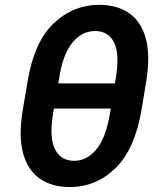

<svg xmlns="http://www.w3.org/2000/svg" viewBox="-20 -750 657 780"><path d="M573.7 -417.5 555.2 -305.2Q527.8 -143.6 449.2 -66.9Q370.6 9.8 263.2 9.8Q190.9 9.8 141.8 -24.2Q92.8 -58.1 73.7 -127.7Q54.7 -197.3 72.8 -305.2L91.8 -417.5Q117.7 -577.6 196.8 -653.8Q275.9 -730 383.8 -730.5Q456.1 -730 504.6 -696.5Q553.2 -663.1 572.3 -593.8Q591.3 -524.4 573.7 -417.5ZM216.8 -411.1H446.8L451.2 -437Q466.3 -533.7 442.6 -578.9Q418.9 -624 366.7 -624Q313 -624 274.4 -577.1Q235.8 -530.3 221.2 -437ZM426.3 -287.1 430.2 -309.1H199.2L195.3 -287.1Q179.7 -191.9 203.1 -144.3Q226.6 -96.7 281.2 -96.7Q332.5 -96.7 371.1 -142.6Q409.7 -188.5 426.3 -287.1Z"/></svg>

Font: Inter Semi Bold
Style: Italic
Weight: 600
Italic angle: -9.39999°
Designer: Rasmus Andersson
Foundry: rsms
Version: Version 4.000;git-3c8e0fc